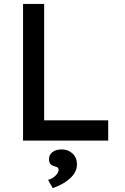

<svg xmlns="http://www.w3.org/2000/svg" viewBox="-20 -720 639 983"><path d="M98 0V-700H206V-104H534V0ZM250 243 226 201Q247 196 263.5 180Q280 164 280 149Q280 143 276.5 139Q273 135 261 132Q243 127 237 118Q231 109 231 94Q231 72 249 58.5Q267 45 296 45Q329 45 351.5 66Q374 87 374 122Q374 160 340 192Q306 224 250 243Z"/></svg>

Font: Lexend Deca
Style: Regular
Weight: 400
Designer: Bonnie Shaver-Troup, Thomas Jockin
Foundry: Lexend
Version: Version 1.008; ttfautohint (v1.8.4.7-5d5b)